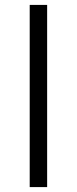

<svg xmlns="http://www.w3.org/2000/svg" viewBox="-20 -762 314 782"><path d="M101 -742H172V0H101Z"/></svg>

Font: APTA Sans Regular
Style: Regular
Weight: 400
Version: Version 7.200